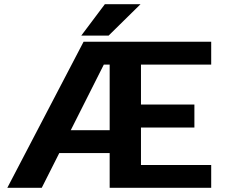

<svg xmlns="http://www.w3.org/2000/svg" viewBox="-20 -900 1090 920"><path d="M369.5 -729.5 482.5 -880H653.5L500.5 -729.5ZM505.5 0V-166.5H264L180 0H15L380.5 -700H992V-590.5H655.5V-399H911.5V-289H655.5V-109.5H992V0ZM319 -276H505.5V-590.5H477.5Z"/></svg>

Font: League Mono Extended SemiBold
Style: Regular
Weight: 600
Width: 9
Designer: Tyler Finck
Foundry: The League of Moveable Type / Tyler Finck
Version: Version 2.210